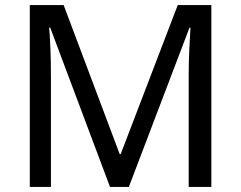

<svg xmlns="http://www.w3.org/2000/svg" viewBox="-20 -734 947 754"><path d="M412 0 177 -626H173Q176 -595 178 -542.5Q180 -490 180 -433V0H97V-714H230L450 -129H454L678 -714H810V0H721V-439Q721 -491 723.5 -542Q726 -593 728 -625H724L486 0Z"/></svg>

Font: Noto Sans Tamil Supplement
Style: Regular
Weight: 400
Designer: Ek Type
Foundry: Ek Type
Version: Version 2.001; ttfautohint (v1.8.4.7-5d5b)